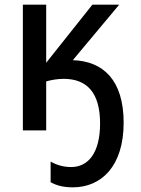

<svg xmlns="http://www.w3.org/2000/svg" viewBox="-20 -559 603 823"><path d="M292 244C414 244 510 154 510 -33C510 -216 422 -297 292 -301L491 -539H376L178 -290V-539H78V0H178V-210C198 -216 226 -221 253 -221C354 -221 409 -160 409 -30C409 98 357 157 285 157C249 157 221 147 197 134V222C222 236 252 244 292 244Z"/></svg>

Font: Noto Sans Mono SemiCondensed Medium
Style: Regular
Weight: 500
Width: 4
Designer: Monotype Design Team
Foundry: Monotype Imaging Inc.
Version: Version 2.014